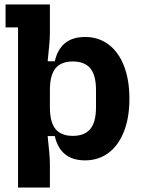

<svg xmlns="http://www.w3.org/2000/svg" viewBox="-20 -710 636 862"><path d="M61 -587H5V-690H204V-561Q204 -525 194 -435H226Q251 -544 362 -544Q422 -544 467 -510.5Q512 -477 536.5 -414.5Q561 -352 561 -267Q561 -182 536.5 -119.5Q512 -57 467 -23.5Q422 10 362 10Q251 10 226 -99H194Q204 -9 204 24V132H61ZM307 -100Q360 -100 385.5 -131Q411 -162 411 -228V-306Q411 -372 385.5 -403Q360 -434 307 -434Q254 -434 229 -403Q204 -372 204 -306V-228Q204 -162 229 -131Q254 -100 307 -100Z"/></svg>

Font: Mozilla Headline BETA
Style: Bold
Weight: 700
Designer: Studio DRAMA
Foundry: Studio DRAMA
Version: Version 0.100